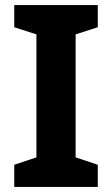

<svg xmlns="http://www.w3.org/2000/svg" viewBox="-20 -734 441 754"><path d="M364 0H36V-87L123 -116V-599L36 -627V-714H364V-627L277 -599V-116L364 -87Z"/></svg>

Font: Noto Sans Cherokee
Style: Bold
Weight: 700
Designer: Monotype Design Team
Foundry: Monotype Imaging Inc.
Version: Version 2.001; ttfautohint (v1.8.4.7-5d5b)